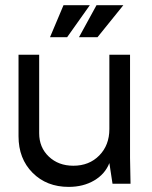

<svg xmlns="http://www.w3.org/2000/svg" viewBox="-20 -712 588 744"><path d="M246.1 12.2Q160.6 12.2 106.2 -42.5Q51.8 -97.2 51.8 -184.1V-500H131.8V-195.8Q131.8 -140.6 169.2 -105.2Q206.5 -69.8 264.2 -69.8Q325.7 -69.8 364.7 -109.6Q403.8 -149.4 403.8 -211.9V-500H483.9V-100.1L485.8 0H416L403.8 -80.1Q387.2 -37.6 345 -12.7Q302.7 12.2 246.1 12.2ZM286.1 -567.9 354 -691.9H458L357.9 -567.9ZM173.8 -567.9 226.1 -691.9H328.1L240.2 -567.9Z"/></svg>

Font: Apfel Grotezk
Style: Regular
Weight: 400
Designer: Luigi Gorlero
Foundry: © 2023, Luigi Gorlero & Collletttivo
Version: Version 2.000;Glyphs 3.2 (3217)